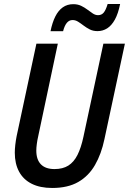

<svg xmlns="http://www.w3.org/2000/svg" viewBox="-20 -933 646 963"><path d="M241.7 9.8Q181.2 9.8 139.2 -11.2Q97.2 -32.2 75.7 -72Q54.2 -111.8 54.2 -167Q54.2 -184.1 56.6 -206.1Q59.1 -228 63.5 -250.5L162.6 -713.9H270L171.4 -248.5Q167 -229.5 164.6 -210.7Q162.1 -191.9 162.1 -177.7Q162.1 -132.3 185.3 -108.6Q208.5 -85 253.4 -85Q294.9 -85 322.8 -102.5Q350.6 -120.1 368.7 -156Q386.7 -191.9 398.4 -246.6L498.5 -713.9H606.4L503.9 -235.4Q488.3 -160.6 456.5 -105.5Q424.8 -50.3 372.6 -20.3Q320.3 9.8 241.7 9.8ZM233.4 -776.4Q242.2 -819.8 257.3 -850.1Q272.5 -880.4 294.9 -896.2Q317.4 -912.1 347.7 -912.1Q369.6 -912.1 387 -903.8Q404.3 -895.5 418.7 -884.5Q433.1 -873.5 445.8 -865.2Q458.5 -856.9 471.7 -856.9Q489.3 -856.9 500 -869.6Q510.7 -882.3 520 -913.1H582.5Q572.8 -864.7 556.2 -834.7Q539.6 -804.7 517.6 -790.8Q495.6 -776.9 468.8 -776.9Q447.3 -776.9 430.4 -785.4Q413.6 -793.9 399.2 -804.9Q384.8 -815.9 371.6 -824.2Q358.4 -832.5 343.8 -832.5Q327.1 -832.5 315.4 -818.6Q303.7 -804.7 296.4 -776.4Z"/></svg>

Font: Open Sans SemiCondensed SemiBold
Style: Italic
Weight: 600
Width: 4
Italic angle: -12°
Designer: Monotype Design Team
Foundry: Monotype Imaging Inc.
Version: Version 3.000